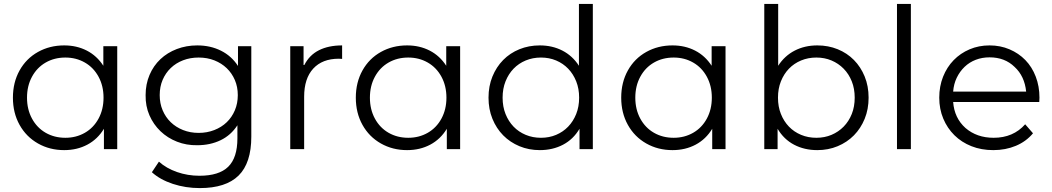

<svg xmlns="http://www.w3.org/2000/svg" viewBox="-20 -762 5377 981"><path d="M579 -526V0H511V-104Q479 -51 426.5 -23Q374 5 308 5Q234 5 174 -29Q114 -63 80 -124Q46 -185 46 -263Q46 -341 80 -402Q114 -463 174 -496.5Q234 -530 308 -530Q372 -530 423.5 -503.5Q475 -477 508 -426V-526ZM509 -263Q509 -323 483.5 -370Q458 -417 413.5 -442.5Q369 -468 314 -468Q258 -468 213.5 -442.5Q169 -417 143.5 -370Q118 -323 118 -263Q118 -203 143.5 -156Q169 -109 213.5 -83.5Q258 -58 314 -58Q369 -58 413.5 -83.5Q458 -109 483.5 -156Q509 -203 509 -263Z M1264 -526V-64Q1264 71 1199 135Q1134 199 1001 199Q928 199 863 177.5Q798 156 756 118L792 64Q830 98 884.5 117Q939 136 999 136Q1099 136 1146 90Q1193 44 1193 -55V-122Q1160 -71 1107 -45.5Q1054 -20 988 -20Q933 -19 884.5 -38Q836 -57 800 -91.5Q764 -126 743.5 -173Q723 -220 724 -276Q724 -332 744 -379Q764 -426 799.5 -459.5Q835 -493 883.5 -511.5Q932 -530 988 -530Q1055 -530 1109 -503Q1163 -476 1196 -425V-526ZM1195 -276Q1195 -318 1180 -353Q1165 -388 1138.5 -413.5Q1112 -439 1075.5 -453.5Q1039 -468 995 -468Q952 -468 915.5 -454Q879 -440 852.5 -414.5Q826 -389 811 -354Q796 -319 796 -276Q796 -234 811 -198.5Q826 -163 852.5 -137.5Q879 -112 915.5 -97.5Q952 -83 995 -83Q1038 -83 1075 -97.5Q1112 -112 1138.5 -137.5Q1165 -163 1180 -198.5Q1195 -234 1195 -276Z M1535 -430Q1561 -481 1610 -505.5Q1659 -530 1728 -530V-461L1711 -462Q1627 -462 1580.5 -411.5Q1534 -361 1534 -268V0H1463V-526H1531V-430Z M2331 -526V0H2263V-104Q2231 -51 2178.5 -23Q2126 5 2060 5Q1986 5 1926 -29Q1866 -63 1832 -124Q1798 -185 1798 -263Q1798 -341 1832 -402Q1866 -463 1926 -496.5Q1986 -530 2060 -530Q2124 -530 2175.5 -503.5Q2227 -477 2260 -426V-526ZM2261 -263Q2261 -323 2235.5 -370Q2210 -417 2165.5 -442.5Q2121 -468 2066 -468Q2010 -468 1965.5 -442.5Q1921 -417 1895.5 -370Q1870 -323 1870 -263Q1870 -203 1895.5 -156Q1921 -109 1965.5 -83.5Q2010 -58 2066 -58Q2121 -58 2165.5 -83.5Q2210 -109 2235.5 -156Q2261 -203 2261 -263Z M3009 -742V0H2941V-104Q2909 -50 2856.5 -22.5Q2804 5 2738 5Q2682 5 2634 -15Q2586 -35 2551 -70.5Q2516 -106 2496 -155Q2476 -204 2476 -263Q2476 -322 2496 -371Q2516 -420 2551 -455.5Q2586 -491 2634 -510.5Q2682 -530 2738 -530Q2802 -530 2853.5 -503.5Q2905 -477 2938 -426V-742ZM2939 -263Q2939 -309 2924 -346.5Q2909 -384 2883 -411Q2857 -438 2821.5 -453Q2786 -468 2744 -468Q2702 -468 2666 -453Q2630 -438 2604 -411Q2578 -384 2563 -346.5Q2548 -309 2548 -263Q2548 -217 2563 -179.5Q2578 -142 2604 -115Q2630 -88 2666 -73Q2702 -58 2744 -58Q2786 -58 2821.5 -73Q2857 -88 2883 -115Q2909 -142 2924 -179.5Q2939 -217 2939 -263Z M3687 -526V0H3619V-104Q3587 -51 3534.5 -23Q3482 5 3416 5Q3342 5 3282 -29Q3222 -63 3188 -124Q3154 -185 3154 -263Q3154 -341 3188 -402Q3222 -463 3282 -496.5Q3342 -530 3416 -530Q3480 -530 3531.5 -503.5Q3583 -477 3616 -426V-526ZM3617 -263Q3617 -323 3591.5 -370Q3566 -417 3521.5 -442.5Q3477 -468 3422 -468Q3366 -468 3321.5 -442.5Q3277 -417 3251.5 -370Q3226 -323 3226 -263Q3226 -203 3251.5 -156Q3277 -109 3321.5 -83.5Q3366 -58 3422 -58Q3477 -58 3521.5 -83.5Q3566 -109 3591.5 -156Q3617 -203 3617 -263Z M4418 -263Q4418 -204 4398 -155Q4378 -106 4343 -70.5Q4308 -35 4260 -15Q4212 5 4156 5Q4090 5 4037.5 -22.5Q3985 -50 3953 -104V0H3885V-742H3956V-426Q3989 -477 4040.5 -503.5Q4092 -530 4156 -530Q4212 -530 4260 -510.5Q4308 -491 4343 -455.5Q4378 -420 4398 -371Q4418 -322 4418 -263ZM4347 -263Q4347 -309 4332 -346.5Q4317 -384 4290.5 -411Q4264 -438 4228.5 -453Q4193 -468 4151 -468Q4109 -468 4073 -453Q4037 -438 4011 -411Q3985 -384 3970 -346.5Q3955 -309 3955 -263Q3955 -217 3970 -179.5Q3985 -142 4011 -115Q4037 -88 4073 -73Q4109 -58 4151 -58Q4193 -58 4228.5 -73Q4264 -88 4290.5 -115Q4317 -142 4332 -179.5Q4347 -217 4347 -263Z M4563 -742H4634V0H4563Z M5290 -241H4850Q4856 -159 4913 -108Q4971 -58 5057 -58Q5157 -58 5218 -127L5258 -81Q5223 -39 5170.5 -17Q5118 5 5055 5Q4994 5 4943.5 -15Q4893 -35 4856.5 -71Q4820 -107 4799.5 -156Q4779 -205 4779 -263Q4779 -321 4798.5 -370Q4818 -419 4852.5 -454.5Q4887 -490 4934 -510Q4981 -530 5036 -530Q5091 -530 5138 -510Q5185 -490 5219 -455Q5253 -420 5272 -370.5Q5291 -321 5291 -263ZM4850 -294H5223Q5215 -373 5164 -420Q5114 -469 5036 -469Q4998 -469 4965.5 -456.5Q4933 -444 4908.5 -420.5Q4884 -397 4868.5 -365Q4853 -333 4850 -294Z"/></svg>

Font: CMG Sans
Style: Regular
Weight: 400
Designer: Julieta Ulanovsky
Foundry: Julieta Ulanovsky
Version: Version 7.200